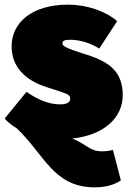

<svg xmlns="http://www.w3.org/2000/svg" viewBox="-33 -577 551 826"><path d="M407 74C351 74 340 43 278 19C411 5 495 -68 495 -168C495 -266 440 -310 342 -341C237 -374 236 -380 236 -392C236 -400 242 -406 269 -406C311 -406 358 -391 394 -368L471 -486C422 -529 340 -557 260 -557C101 -557 17 -477 17 -378C17 -289 75 -231 171 -201C261 -172 269 -171 269 -151C269 -136 253 -128 225 -128C178 -128 129 -148 81 -182L-13 -67C1 -51 19 -37 39 -25C158 87 196 229 375 229C428 229 463 215 487 199L453 68C441 71 427 74 407 74Z"/></svg>

Font: Fira Sans Ultra
Style: Regular
Weight: 950
Designer: Carrois Corporate & Edenspiekermann AG
Foundry: Carrois Corporate GbR & Edenspiekermann AG
Version: Version 4.203;PS 004.203;hotconv 1.0.88;makeotf.lib2.5.64775